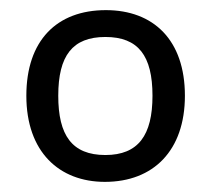

<svg xmlns="http://www.w3.org/2000/svg" viewBox="-20 -742 416 379"><path d="M345 -553C345 -663 283 -722 189 -722C92 -722 32 -662 32 -553C32 -442 97 -383 187 -383C283 -383 345 -445 345 -553ZM95 -553C95 -632 123 -669 188 -669C253 -669 281 -632 281 -553C281 -475 253 -436 188 -436C122 -436 95 -475 95 -553Z"/></svg>

Font: Noto Sans Mro
Style: Regular
Weight: 400
Designer: Monotype Design Team
Foundry: Monotype Imaging Inc.
Version: Version 2.001